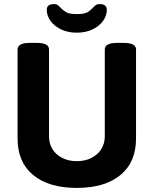

<svg xmlns="http://www.w3.org/2000/svg" viewBox="-20 -912 752 940"><path d="M586 -702Q646 -702 646 -670V-234Q646 -118 569.5 -55Q493 8 356 8Q219 8 142.5 -55Q66 -118 66 -234V-670Q66 -702 126 -702H160Q220 -702 220 -670V-244Q220 -209 237 -181.5Q254 -154 285 -138.5Q316 -123 356 -123Q396 -123 427 -138.5Q458 -154 475.5 -181.5Q493 -209 493 -244V-670Q493 -702 553 -702ZM468 -892Q503 -892 503 -864Q503 -835 484.5 -809.5Q466 -784 433 -768Q400 -752 356 -752Q312 -752 279 -768Q246 -784 227.5 -809.5Q209 -835 209 -864Q209 -892 244 -892Q257 -892 263.5 -886.5Q270 -881 277 -874Q287 -863 302.5 -853Q318 -843 356 -843Q396 -843 411.5 -854Q427 -865 437 -876Q443 -883 449.5 -887.5Q456 -892 468 -892Z"/></svg>

Font: Asap VF Beta
Style: Regular
Weight: 400
Designer: Pablo Cosgaya
Foundry: Pablo Cosgaya
Version: Version 1.007